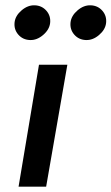

<svg xmlns="http://www.w3.org/2000/svg" viewBox="-20 -704 420 724"><path d="M246 -620Q249 -645 272.5 -665Q296 -685 322 -684Q349 -683 366 -663.5Q383 -644 380 -617Q377 -592 353.5 -572Q330 -552 304 -553Q277 -554 260 -573.5Q243 -593 246 -620ZM35 -620Q38 -645 61.5 -665Q85 -685 111 -684Q138 -683 155 -663.5Q172 -644 169 -617Q166 -592 142.5 -572Q119 -552 93 -553Q66 -554 49 -573.5Q32 -593 35 -620ZM127 -460H234L154 0H50Z"/></svg>

Font: Jost* Medium
Style: Italic
Weight: 500
Italic angle: -10°
Version: Version 3.7